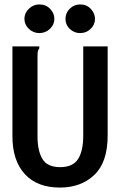

<svg xmlns="http://www.w3.org/2000/svg" viewBox="-20 -832 540 865"><path d="M250 13Q147 13 91.5 -48Q36 -109 36 -218V-623H157V-614Q152 -608 150.5 -600.5Q149 -593 149 -577V-217Q149 -153 171 -116Q193 -79 251 -79Q309 -79 332 -116Q355 -153 355 -220V-623H465V-221Q465 -101 405 -44Q345 13 250 13ZM157 -683Q130 -683 110 -702Q90 -721 90 -747Q90 -773 110 -792.5Q130 -812 157 -812Q187 -812 206 -792Q225 -772 225 -747Q225 -721 205 -702Q185 -683 157 -683ZM341 -683Q314 -683 294.5 -701.5Q275 -720 275 -747Q275 -774 294.5 -793Q314 -812 341 -812Q371 -812 389.5 -791.5Q408 -771 408 -747Q408 -721 388.5 -702Q369 -683 341 -683Z"/></svg>

Font: Ligconsolata
Style: Bold
Weight: 700
Monospace: yes
Designer: Raph Levien, Cyreal, Brenton Simpson
Foundry: Raph Levien, Cyreal, Google
Version: Version 3.001; ttfautohint (v1.8.2.53-6de2)